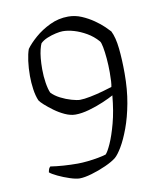

<svg xmlns="http://www.w3.org/2000/svg" viewBox="-77 -629 679 797"><g transform="rotate(-10 262.0 -230.0)"><path d="M195 105Q180 105 154 96.5Q128 88 105 77Q82 66 73 58Q75 47 77 43Q79 39 83 35Q109 39 138.5 41Q168 43 198 43Q216 43 239.5 40.5Q263 38 284.5 34Q306 30 318 26Q327 17 341 -14Q355 -45 368.5 -95Q382 -145 388 -211Q372 -202 343 -189.5Q314 -177 282 -168Q250 -159 224 -159Q203 -159 180 -169.5Q157 -180 136.5 -195Q116 -210 101 -223.5Q86 -237 82 -244Q73 -265 69 -293.5Q65 -322 65 -349Q65 -383 69 -412.5Q73 -442 80 -461Q95 -482 122.5 -506Q150 -530 186.5 -547.5Q223 -565 264 -565Q293 -565 320 -553.5Q347 -542 370 -526Q393 -510 408.5 -495Q424 -480 430 -473Q444 -445 449 -397.5Q454 -350 454 -292Q454 -224 443.5 -167Q433 -110 416.5 -65.5Q400 -21 383 7.5Q366 36 353 47Q337 60 307 73.5Q277 87 246 96Q215 105 195 105ZM253 -216Q270 -216 297.5 -221.5Q325 -227 351.5 -234.5Q378 -242 390 -246Q392 -254 393 -269.5Q394 -285 394 -307Q394 -337 391.5 -365.5Q389 -394 385 -415Q381 -436 376 -441Q356 -464 330 -479Q304 -494 278.5 -501.5Q253 -509 231 -509Q220 -509 201.5 -505Q183 -501 165 -493.5Q147 -486 136 -475Q132 -467 128 -451Q124 -435 122 -414Q120 -393 120 -368Q120 -338 124.5 -310Q129 -282 136 -267Q150 -252 172.5 -240.5Q195 -229 218 -222.5Q241 -216 253 -216Z"/></g></svg>

Font: Texturina Medium 12pt Thin
Style: Regular
Weight: 250
Version: Version 1.002